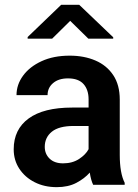

<svg xmlns="http://www.w3.org/2000/svg" viewBox="-20 -770 577 800"><path d="M368.2 0Q358.9 -19 354 -50.8Q332 -25.9 298.1 -8.1Q264.2 9.8 216.3 9.8Q165 9.8 124.5 -10.7Q84 -31.2 60.5 -66.9Q37.1 -102.5 37.1 -147.9Q37.1 -231 99.4 -276.4Q161.6 -321.8 280.3 -321.8H349.1V-356Q349.1 -396 328.1 -419.7Q307.1 -443.4 263.2 -443.4Q224.1 -443.4 201.2 -423.8Q178.2 -404.3 178.2 -373.5H48.8Q48.8 -417.5 76.2 -454.8Q103.5 -492.2 153.3 -515.1Q203.1 -538.1 270.5 -538.1Q330.6 -538.1 377.7 -517.8Q424.8 -497.6 451.9 -456.8Q479 -416 479 -355V-124.5Q479 -48.8 499.5 -8.3V0ZM242.7 -89.4Q281.7 -89.4 309.6 -107.7Q337.4 -126 349.1 -148.4V-245.1H286.6Q225.6 -245.1 196 -221.2Q166.5 -197.3 166.5 -158.2Q166.5 -128.4 186.8 -108.9Q207 -89.4 242.7 -89.4ZM310.1 -750 451.7 -614.7V-608.9H348.1L272.5 -683.1L197.3 -608.9H95.2V-615.7L234.9 -750Z"/></svg>

Font: Vazirmatn FD SemiBold
Style: Regular
Weight: 600
Designer: Saber Rastikerdar
Foundry: Saber Rastikerdar
Version: Version 33.001